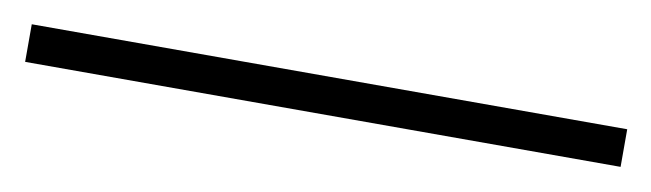

<svg xmlns="http://www.w3.org/2000/svg" viewBox="-28 60 614 181"><g transform="rotate(10 279.0 150.0)"><path d="M-5.5 132H564.5V168H-5.5Z"/></g></svg>

Font: Bodoni* 06pt Fatface
Style: Regular
Weight: 900
Version: Version 2.3